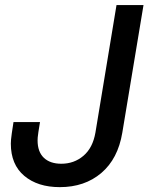

<svg xmlns="http://www.w3.org/2000/svg" viewBox="-20 -748 602 778"><path d="M222.2 10.3Q132.8 10.3 78.4 -35.4Q23.9 -81.1 23.9 -166Q23.9 -173.3 24.7 -182.4Q25.4 -191.4 27.8 -208Q30.3 -224.6 34.7 -253.4H142.1Q137.7 -226.6 135.5 -212.4Q133.3 -198.2 132.8 -191.2Q132.3 -184.1 132.3 -179.2Q132.3 -132.8 157.7 -108.6Q183.1 -84.5 228.5 -84.5Q280.3 -84.5 318.1 -116.7Q356 -148.9 366.7 -210.9L452.1 -727.5H561.5L475.6 -210.4Q458 -104.5 390.6 -47.1Q323.2 10.3 222.2 10.3Z"/></svg>

Font: Inter 28pt Medium
Style: Italic
Weight: 500
Italic angle: -9.3988°
Designer: Rasmus Andersson
Foundry: rsms
Version: Version 4.001;git-66647c0bb